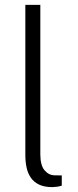

<svg xmlns="http://www.w3.org/2000/svg" viewBox="-20 -763 322 788"><path d="M195 5Q162.5 5 140.8 -5.2Q119 -15.5 106.5 -33.8Q94 -52 89 -75.8Q84 -99.5 84 -126.5V-743H145.5V-130Q145.5 -85 162.5 -64.5Q179.5 -44 204 -43.5L233.5 -43V-1Q224 2 213.2 3.5Q202.5 5 195 5Z"/></svg>

Font: Public Sans ExtraLight
Style: Regular
Weight: 250
Designer: The Public Sans Project Authors: Dan O. Williams and USWDS (Libre Franklin designed by Pablo Impallari and Rodrigo Fuenz
Version: Version 1.007